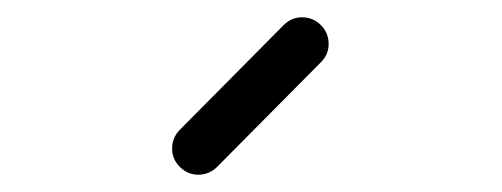

<svg xmlns="http://www.w3.org/2000/svg" viewBox="-20 -679 580 222"><path d="M179 -507Q179 -520 188 -529L308 -650Q317 -659 329 -659Q342 -659 351 -650Q360 -641 360 -628Q360 -616 351 -607L231 -486Q222 -477 209 -477Q197 -477 188 -486Q179 -495 179 -507Z"/></svg>

Font: IBM 3270
Style: Regular
Weight: 400
Monospace: yes
Version: Version 2.3.1